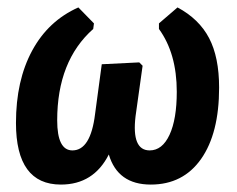

<svg xmlns="http://www.w3.org/2000/svg" viewBox="-20 -488 639 517"><path d="M144 9Q23 9 23 -157Q23 -271 66.5 -351.5Q110 -432 191 -468L233 -425L231 -410Q134 -324 134 -164Q134 -83 175 -83Q224 -83 236 -181L254 -315L355 -320L364 -311L345 -175Q334 -83 383 -83Q417 -83 436.5 -125Q456 -167 456 -241Q456 -344 408 -410V-425L458 -468Q516 -437 543 -385.5Q570 -334 570 -252Q570 -129 521.5 -60Q473 9 386 9Q297 9 273 -72Q232 9 144 9Z"/></svg>

Font: Alegreya Sans
Style: Bold Italic
Weight: 700
Italic angle: -7°
Designer: Juan Pablo del Peral
Foundry: Huerta Tipografica
Version: Version 2.007